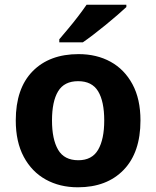

<svg xmlns="http://www.w3.org/2000/svg" viewBox="-20 -786 665 816"><path d="M577 -274Q577 -138 505.5 -64Q434 10 311 10Q234 10 174.5 -23Q115 -56 81 -119.5Q47 -183 47 -274Q47 -410 118.5 -483Q190 -556 314 -556Q391 -556 450 -523.5Q509 -491 543 -428Q577 -365 577 -274ZM201 -274Q201 -194 227 -149.5Q253 -105 313 -105Q371 -105 397 -149.5Q423 -194 423 -274Q423 -355 397 -398Q371 -441 312 -441Q253 -441 227 -398Q201 -355 201 -274ZM517 -756Q502 -742 479 -722Q456 -702 429 -680Q402 -658 376.5 -638.5Q351 -619 332 -606H232V-619Q248 -638 269.5 -663.5Q291 -689 312 -716.5Q333 -744 348 -766H517Z"/></svg>

Font: Noto Sans Thai Looped
Style: Bold
Weight: 700
Designer: Sasikarn Vongin, Ben Mitchell
Foundry: The Fontpad Ltd
Version: Version 1.001; ttfautohint (v1.8.4.7-5d5b)